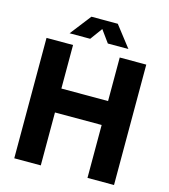

<svg xmlns="http://www.w3.org/2000/svg" viewBox="-127 -986 955 1086"><g transform="rotate(15 350.5 -443.0)"><path d="M487.1 0V-705H642.5V0ZM58.4 0V-705H213.7V0ZM156.6 -309.9V-450H544.3V-309.9ZM177.7 -764 272.7 -886.5H427.1L522.1 -764H401.6L321.6 -874.5H379L298.3 -764Z"/></g></svg>

Font: TikTok Sans Light
Style: Regular
Weight: 300
Version: Version 4.000